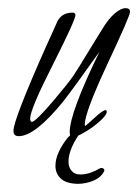

<svg xmlns="http://www.w3.org/2000/svg" viewBox="-20 -328 339 471"><path d="M159 8Q151 8 151 -4Q151 -51 224 -201Q160 -111 135 -79Q66 6 26 6Q13 6 13 -7Q13 -34 93 -214Q97 -222 104 -238Q111 -254 121 -276Q132 -297 158 -297Q165 -297 165 -291Q165 -279 110 -170Q54 -60 54 -37Q54 -30 58 -29Q67 -29 112 -82Q128 -101 140.5 -116.5Q153 -132 162 -145Q164 -149 171 -159.5Q178 -170 188 -187L231 -257Q247 -283 262 -295.5Q277 -308 288 -308Q299 -308 299 -299Q299 -289 244 -172Q188 -52 188 -23Q188 -19 189 -19Q190 -19 212 -39Q232 -58 240 -58Q242 -56 242 -54Q242 -48 232 -37.5Q222 -27 207.5 -16.5Q193 -6 179.5 1Q166 8 159 8ZM170 123Q141 122 128.5 109.5Q116 97 116 79Q116 62 124.5 44Q133 26 146 10Q159 -4 170 -10H183Q166 11 157 31.5Q148 52 148 68Q148 82 155.5 91Q163 100 177 100Q190 100 202.5 95.5Q215 91 223 86Q227 84 229 84Q233 84 235 87Q237 90 235 93Q227 108 208.5 115.5Q190 123 170 123Z"/></svg>

Font: Petemoss
Style: Regular
Weight: 400
Designer: Robert E. Leuschke
Foundry: Robert E. Leuschke
Version: Version 1.010; ttfautohint (v1.8.3)